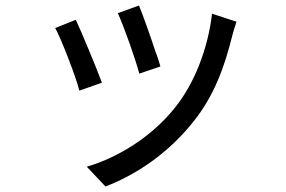

<svg xmlns="http://www.w3.org/2000/svg" viewBox="-20 -600 1040 699"><path d="M564 -358C561 -369 556 -384 550 -402L546 -412C527 -471 498 -551 486 -580L409 -552C430 -507 476 -377 487 -332L564 -358ZM687 -161C759 -251 798 -358 825 -468C829 -483 834 -500 841 -521L752 -550C737 -422 687 -294 616 -207C534 -104 412 -27 296 7L364 79C476 36 595 -43 687 -161ZM351 -299C332 -351 277 -483 256 -528L181 -498C201 -463 256 -322 269 -270L351 -299Z"/></svg>

Font: Glow Sans SC Normal Book
Style: Regular
Weight: 500
Designer: Ryoko NISHIZUKA (kana, bopomofo & ideographs); Paul D. Hunt (Latin, Greek & Cyrillic); Sandoll Communications, Soo-young
Version: Version 0.93